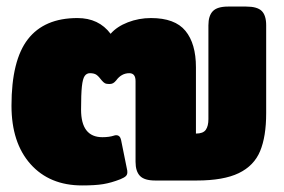

<svg xmlns="http://www.w3.org/2000/svg" viewBox="-20 -550 866 585"><path d="M15 -228Q15 -366 65 -430.5Q115 -495 216 -495Q281 -495 317 -447Q336 -469 369.5 -482Q403 -495 440 -495Q513 -495 545 -456Q577 -417 577 -345V-143Q599 -143 607 -154.5Q615 -166 615 -187V-473Q615 -502 628.5 -516Q642 -530 675 -530H730Q764 -530 777.5 -516.5Q791 -503 791 -473V-205Q791 -134 772.5 -89.5Q754 -45 707.5 -22.5Q661 0 579 0H453Q420 0 406.5 -14Q393 -28 393 -57V-303Q393 -327 374 -327Q350 -327 334 -305Q329 -299 324.5 -296.5Q320 -294 313 -294Q304 -294 299.5 -296.5Q295 -299 290 -305Q281 -317 274 -322Q267 -327 254 -327Q244 -327 238 -318.5Q232 -310 229.5 -286.5Q227 -263 227 -216Q227 -132 292 -132Q313 -132 328 -137Q330 -138 334 -138Q346 -138 349 -123L367 -34Q368 -31 368 -25Q368 -18 363.5 -13.5Q359 -9 347 -4Q319 7 294.5 11Q270 15 230 15Q131 15 73 -50Q15 -115 15 -228Z"/></svg>

Font: Mitr
Style: Bold
Weight: 700
Designer: Thanarat Vachiruckul
Foundry: Cadson Demak
Version: Version 1.003